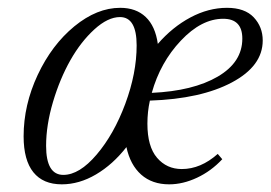

<svg xmlns="http://www.w3.org/2000/svg" viewBox="-20 -465 699 496"><path d="M139.6 11.2Q91.3 11.2 66.2 -20Q41 -51.3 41 -112.8Q41 -193.8 77.4 -271.5Q113.8 -349.1 172.1 -397Q230.5 -444.8 290.5 -444.8Q331.5 -444.8 356.4 -421.1Q381.3 -397.5 387.7 -351.6Q425.3 -395 471.9 -419.9Q518.6 -444.8 566.4 -444.8Q612.3 -444.8 635.5 -420.2Q658.7 -395.5 658.7 -360.4Q658.7 -294.4 578.9 -252Q499 -209.5 367.2 -205.1Q360.8 -176.3 360.8 -145.5Q360.8 -86.4 385.7 -57.4Q410.6 -28.3 449.7 -28.3Q498.5 -28.3 542.5 -67.4L554.2 -53.7Q525.4 -22.9 489 -5.9Q452.6 11.2 417 11.2Q373 11.2 344.7 -13.9Q316.4 -39.1 306.6 -85Q271.5 -40 228 -14.4Q184.6 11.2 139.6 11.2ZM143.6 -13.2Q185.1 -13.2 229.7 -65.7Q274.4 -118.2 303.7 -197Q333 -275.9 333 -347.7Q333 -420.9 290 -420.9Q258.8 -420.9 223.9 -389.2Q189 -357.4 161.9 -309.6Q134.8 -261.7 116.9 -201.7Q99.1 -141.6 99.1 -88.4Q99.1 -13.2 143.6 -13.2ZM556.6 -416.5Q500.5 -416.5 447.3 -360.1Q394 -303.7 372.1 -225.1Q479 -230 542.5 -267.1Q606 -304.2 606 -365.2Q606 -416.5 556.6 -416.5Z"/></svg>

Font: Elstob Light
Style: Italic
Weight: 300
Italic angle: -20°
Designer: Peter S. Baker
Version: Version 1.015